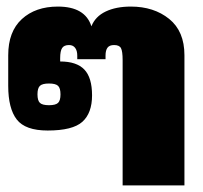

<svg xmlns="http://www.w3.org/2000/svg" viewBox="-20 -564 616 584"><path d="M353 -381Q353 -408 348 -417.5Q343 -427 327 -427Q313 -427 307 -419Q301 -411 301 -395V-384H215V-395Q215 -410 208.5 -418.5Q202 -427 190 -427Q175 -427 169 -418Q163 -409 163 -387V-377Q213 -377 236.5 -352.5Q260 -328 260 -274Q260 -220 230.5 -193.5Q201 -167 125 -167Q57 -167 31 -200.5Q5 -234 5 -303V-396Q5 -468 46.5 -506Q88 -544 156 -544Q239 -544 258 -484Q270 -514 301.5 -529Q333 -544 378 -544Q448 -544 494.5 -506.5Q541 -469 541 -396V0H353ZM164 -277Q164 -296 156.5 -303Q149 -310 129 -310Q109 -310 101.5 -303Q94 -296 94 -277Q94 -258 101.5 -251Q109 -244 129 -244Q149 -244 156.5 -251Q164 -258 164 -277Z"/></svg>

Font: Pridi
Style: Bold
Weight: 700
Designer: Katatrad Team
Foundry: CadsonDemak
Version: Version 1.001